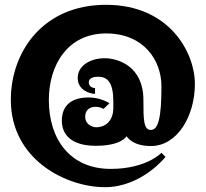

<svg xmlns="http://www.w3.org/2000/svg" viewBox="-20 -749 855 798"><path d="M378 -305C399 -305 410 -296 410 -296L435 -320C435 -320 398 -344 349 -344C282 -344 237 -315 237 -247C237 -191 275 -143 378 -143C486 -143 506 -183 506 -183C506 -183 528 -142 607 -142C718 -142 790 -268 790 -400C790 -532 683 -729 421 -729C155 -729 25 -530 25 -334C25 -84 257 29 416 29C569 29 668 -97 668 -97L651 -114C651 -114 589 -47 440 -47C274 -47 183 -167 183 -334C183 -477 260 -610 421 -610C579 -610 651 -497 651 -390C651 -260 638 -209 607 -209C577 -209 576 -250 576 -334C576 -475 469 -507 415 -507C354 -507 303 -475 303 -425C303 -373 355 -359 375 -359V-383C364 -383 349 -390 349 -407C349 -421 362 -430 388 -430C428 -430 451 -405 451 -327V-301C451 -243 415 -220 380 -220C360 -220 334 -235 334 -263C334 -295 356 -305 378 -305Z"/></svg>

Font: Ouroboros
Style: Regular
Weight: 400
Designer: Ariel Martín Pérez
Foundry: Velvetyne Type Foundry
Version: Version 2.001;hotconv 1.0.109;makeotfexe 2.5.65596